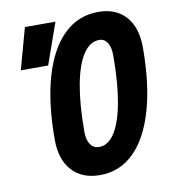

<svg xmlns="http://www.w3.org/2000/svg" viewBox="-81 -772 747 850"><g transform="rotate(-10 293.0 -346.5)"><path d="M300.8 9.8Q220.2 9.8 175 -40.1Q129.9 -90 129.9 -178.7Q129.9 -343.8 164.1 -461.1Q198.3 -578.4 262.6 -640.7Q327 -703.1 417.5 -703.1Q496.1 -703.1 540.5 -653.6Q585 -604 585 -515.1Q585 -350.3 551.1 -232.8Q517.3 -115.2 453.8 -52.7Q390.4 9.8 300.8 9.8ZM318.4 -113.3Q359.6 -113.3 389 -159.6Q418.4 -205.8 434 -293.1Q449.7 -380.4 449.7 -502.9Q449.7 -539.2 436.5 -559.6Q423.3 -580.1 400.4 -580.1Q357.8 -580.1 327.5 -533.8Q297.2 -487.5 281.2 -400.5Q265.1 -313.4 265.1 -190.9Q265.1 -154.1 279.3 -133.7Q293.4 -113.3 318.4 -113.3ZM35.2 -507.8 86.4 -693.4H223.6L158.2 -507.8Z"/></g></svg>

Font: Cascadia Mono NF
Style: Italic
Weight: 400
Italic angle: -10°
Monospace: yes
Designer: Aaron Bell
Foundry: Saja Typeworks
Version: Version 2404.023